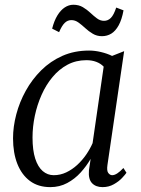

<svg xmlns="http://www.w3.org/2000/svg" viewBox="-20 -758 578 788"><path d="M421 -81Q417.5 -57 424.5 -48Q431.5 -39 440.5 -39Q450 -39 461.5 -46.5Q473 -54 486.5 -68.5L499 -49Q494.5 -42 481.2 -27.8Q468 -13.5 447.2 -1.8Q426.5 10 401 10Q373 10 357.5 -6.5Q342 -23 345 -59L352 -106Q335 -76.5 311 -50Q287 -23.5 255.8 -6.8Q224.5 10 186.5 10Q137 10 103 -15.2Q69 -40.5 51.2 -85.5Q33.5 -130.5 33.5 -190.5Q33.5 -238 46.8 -288.5Q60 -339 85.8 -385.5Q111.5 -432 149.2 -469.5Q187 -507 236.2 -528.8Q285.5 -550.5 345.5 -550.5Q369 -550.5 394.2 -544.5Q419.5 -538.5 440 -528.5L489.5 -548ZM405.5 -484.5Q393 -497.5 375 -504.2Q357 -511 334.5 -511Q292 -511 257.2 -492.5Q222.5 -474 195.8 -442Q169 -410 150.8 -369Q132.5 -328 123 -283Q113.5 -238 113.5 -193.5Q113.5 -141.5 124.5 -107.2Q135.5 -73 155.2 -56Q175 -39 200.5 -39Q227.5 -39 251.8 -50.5Q276 -62 296.8 -81Q317.5 -100 333.5 -123.2Q349.5 -146.5 360 -170.5ZM194 -640.5Q202.5 -673.5 215.8 -695Q229 -716.5 245.8 -727.5Q262.5 -738.5 281 -738.5Q303.5 -738.5 320.2 -728.5Q337 -718.5 350.8 -705.5Q364.5 -692.5 378 -682.5Q391.5 -672.5 407 -672.5Q423 -672.5 435 -684.5Q447 -696.5 457 -727L487 -715.5Q480 -677.5 467 -654Q454 -630.5 436.8 -620Q419.5 -609.5 398.5 -609.5Q377.5 -609.5 360.8 -619.5Q344 -629.5 330 -642.5Q316 -655.5 302.2 -665.5Q288.5 -675.5 273 -675.5Q257.5 -675.5 245.8 -664.2Q234 -653 222.5 -626Z"/></svg>

Font: Merriweather 60pt Light
Style: Italic
Weight: 300
Italic angle: -7.8°
Version: Version 2.101